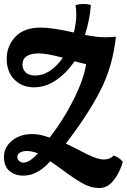

<svg xmlns="http://www.w3.org/2000/svg" viewBox="-55 -874 643 974"><path d="M320 -709Q332 -764 332 -797Q332 -830 328 -848Q349 -854 368.5 -854Q388 -854 406 -849Q401 -775 376 -697Q439 -685 474.5 -685Q510 -685 533 -688Q517 -536 452.5 -411.5Q388 -287 279 -146Q296 -138 331 -120Q366 -102 386 -92Q440 -65 472 -65Q504 -65 521 -85Q548 -77 568 -53Q552 3 521 41.5Q490 80 449.5 80Q409 80 371 60Q333 40 276.5 -1.5Q220 -43 200 -56Q135 17 64 17Q20 17 -7.5 -7Q-35 -31 -35 -78.5Q-35 -126 5.5 -160Q46 -194 110 -194Q147 -194 197 -176Q266 -265 317.5 -367Q369 -469 382 -548L323 -563Q284 -505 230.5 -468Q177 -431 117 -431Q57 -431 18 -470.5Q-21 -510 -21 -575.5Q-21 -641 23 -687.5Q67 -734 151 -734Q212 -734 320 -709ZM124 -491Q199 -491 264 -581Q183 -603 143 -603Q59 -603 59 -546Q59 -523 75 -507Q91 -491 124 -491ZM64 -49Q94 -49 138 -96Q106 -108 83 -108Q60 -108 46.5 -100Q33 -92 33 -78.5Q33 -65 42 -57Q51 -49 64 -49Z"/></svg>

Font: Oleo Script Swash Caps
Style: Regular
Weight: 400
Designer: Soytutype
Foundry: Soytutype
Version: Version 1.002